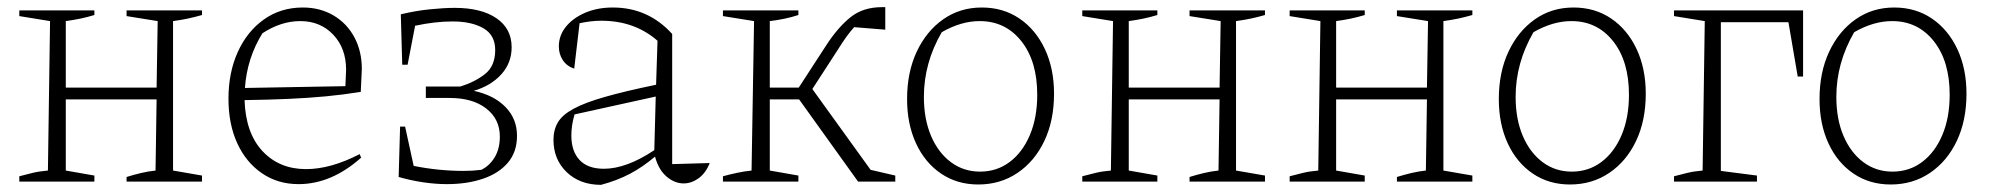

<svg xmlns="http://www.w3.org/2000/svg" viewBox="-20 -508 5566 537"><path d="M34 0V-15Q53 -20 71.5 -24.5Q90 -29 114 -31L120 -449L34 -463V-479H244V-466Q224 -460 205 -456Q186 -452 164 -449V-263H418L421 -449L334 -463V-479H545V-466Q524 -460 505 -456Q486 -452 464 -449V-31L545 -17V0H334V-13Q353 -19 374 -24Q395 -29 415 -31L418 -230H164V-31L244 -17V0Z M815 7Q757 7 712.5 -23.5Q668 -54 643.5 -107.5Q619 -161 619 -232Q619 -305 645 -362.5Q671 -420 718 -453.5Q765 -487 827 -487Q875 -487 912.5 -465Q950 -443 971 -404Q992 -365 992 -315L989 -251Q939 -243 891 -238.5Q843 -234 788.5 -231.5Q734 -229 664 -228Q667 -136 714 -85.5Q761 -35 836 -35Q905 -35 986 -77L990 -67Q907 7 815 7ZM714 -415Q671 -346 665 -262L946 -267L948 -313Q948 -373 912 -411Q876 -449 820 -449Q766 -449 714 -415Z M1230 7Q1199 7 1164.5 2Q1130 -3 1095 -13L1099 -154H1113L1137 -44Q1207 -30 1277 -30Q1302 -30 1326 -33Q1349 -44 1363.5 -68Q1378 -92 1378 -126Q1378 -175 1340 -204.5Q1302 -234 1238 -234H1171V-266H1267Q1307 -278 1336 -300.5Q1365 -323 1365 -368Q1365 -410 1332 -429Q1299 -448 1246 -448Q1221 -448 1195 -445Q1169 -442 1141 -436L1120 -327H1105L1101 -468Q1143 -478 1182.5 -482Q1222 -486 1252 -486Q1326 -486 1368.5 -457Q1411 -428 1411 -376Q1411 -332 1382 -300Q1353 -268 1305 -254Q1361 -242 1393.5 -209Q1426 -176 1426 -128Q1426 -83 1400.5 -53Q1375 -23 1330.5 -8Q1286 7 1230 7Z M1661 9Q1602 9 1565 -26.5Q1528 -62 1528 -117Q1528 -145 1540.5 -166Q1553 -187 1584.5 -204Q1616 -221 1672 -237Q1728 -253 1815 -271L1819 -394Q1755 -450 1662 -450Q1633 -450 1601 -443L1586 -316Q1565 -323 1554 -340Q1543 -357 1543 -378Q1543 -409 1563 -433.5Q1583 -458 1617 -472.5Q1651 -487 1694 -487Q1793 -487 1860 -413V-49L1965 -52Q1954 -24 1934 -9.5Q1914 5 1892 5Q1867 5 1844.5 -14Q1822 -33 1812 -70Q1778 -41 1742 -22Q1706 -3 1661 9ZM1578 -129Q1578 -85 1601 -60.5Q1624 -36 1669 -36Q1732 -36 1810 -88L1814 -238L1587 -188Q1578 -158 1578 -129Z M2002 0V-15Q2020 -20 2041 -24.5Q2062 -29 2082 -31L2089 -449L2002 -463V-479H2213V-466Q2176 -454 2133 -449V-263H2214L2292 -383Q2324 -432 2359 -460Q2394 -488 2447 -488Q2451 -488 2456 -488V-425L2369 -432Q2358 -420 2346.5 -404Q2335 -388 2324 -370L2252 -259L2415 -33L2484 -17V0H2380L2215 -230H2133V-31L2213 -17V0Z M2716 8Q2657 8 2612 -22.5Q2567 -53 2542 -107Q2517 -161 2517 -231Q2517 -306 2544 -363.5Q2571 -421 2618 -454Q2665 -487 2726 -487Q2786 -487 2831.5 -456Q2877 -425 2902.5 -370.5Q2928 -316 2928 -246Q2928 -171 2901 -114Q2874 -57 2826 -24.5Q2778 8 2716 8ZM2721 -28Q2768 -28 2804 -55Q2840 -82 2860.5 -130.5Q2881 -179 2881 -243Q2881 -337 2836.5 -393Q2792 -449 2720 -449Q2668 -449 2614 -418Q2564 -332 2564 -237Q2564 -175 2584 -128Q2604 -81 2639.5 -54.5Q2675 -28 2721 -28Z M3007 0V-15Q3026 -20 3044.5 -24.5Q3063 -29 3087 -31L3093 -449L3007 -463V-479H3217V-466Q3197 -460 3178 -456Q3159 -452 3137 -449V-263H3391L3394 -449L3307 -463V-479H3518V-466Q3497 -460 3478 -456Q3459 -452 3437 -449V-31L3518 -17V0H3307V-13Q3326 -19 3347 -24Q3368 -29 3388 -31L3391 -230H3137V-31L3217 -17V0Z M3587 0V-15Q3606 -20 3624.5 -24.5Q3643 -29 3667 -31L3673 -449L3587 -463V-479H3797V-466Q3777 -460 3758 -456Q3739 -452 3717 -449V-263H3971L3974 -449L3887 -463V-479H4098V-466Q4077 -460 4058 -456Q4039 -452 4017 -449V-31L4098 -17V0H3887V-13Q3906 -19 3927 -24Q3948 -29 3968 -31L3971 -230H3717V-31L3797 -17V0Z M4371 8Q4312 8 4267 -22.5Q4222 -53 4197 -107Q4172 -161 4172 -231Q4172 -306 4199 -363.5Q4226 -421 4273 -454Q4320 -487 4381 -487Q4441 -487 4486.5 -456Q4532 -425 4557.5 -370.5Q4583 -316 4583 -246Q4583 -171 4556 -114Q4529 -57 4481 -24.5Q4433 8 4371 8ZM4376 -28Q4423 -28 4459 -55Q4495 -82 4515.5 -130.5Q4536 -179 4536 -243Q4536 -337 4491.5 -393Q4447 -449 4375 -449Q4323 -449 4269 -418Q4219 -332 4219 -237Q4219 -175 4239 -128Q4259 -81 4294.5 -54.5Q4330 -28 4376 -28Z M5023 -479V-294H5008L4982 -446H4793V-30L4894 -17V0H4662V-15Q4681 -20 4699.5 -24.5Q4718 -29 4742 -31L4748 -449L4662 -463V-479Z M5268 8Q5209 8 5164 -22.5Q5119 -53 5094 -107Q5069 -161 5069 -231Q5069 -306 5096 -363.5Q5123 -421 5170 -454Q5217 -487 5278 -487Q5338 -487 5383.5 -456Q5429 -425 5454.5 -370.5Q5480 -316 5480 -246Q5480 -171 5453 -114Q5426 -57 5378 -24.5Q5330 8 5268 8ZM5273 -28Q5320 -28 5356 -55Q5392 -82 5412.5 -130.5Q5433 -179 5433 -243Q5433 -337 5388.5 -393Q5344 -449 5272 -449Q5220 -449 5166 -418Q5116 -332 5116 -237Q5116 -175 5136 -128Q5156 -81 5191.5 -54.5Q5227 -28 5273 -28Z"/></svg>

Font: Piazzolla ExtraLight
Style: Regular
Weight: 200
Designer: Juan Pablo del Peral
Foundry: Huerta Tipografica
Version: Version 1.330